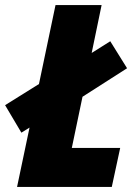

<svg xmlns="http://www.w3.org/2000/svg" viewBox="-46 -734 533 754"><path d="M393 0 426 -153H236L278 -354L453 -466L387 -572L314 -526L353 -714H172L107 -404L-26 -321L38 -213L70 -233L21 0Z"/></svg>

Font: Noto Sans Display SemiCondensed Black
Style: Italic
Weight: 900
Width: 4
Designer: Monotype Design team
Foundry: Monotype Imaging Inc.
Version: 1.000